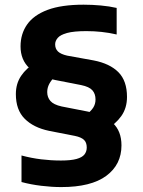

<svg xmlns="http://www.w3.org/2000/svg" viewBox="-20 -768 594 799"><path d="M235 10.5Q195 10.5 151.8 5.2Q108.5 0 69.5 -10.5V-121Q110.5 -110 151.5 -105Q192.5 -100 233.5 -100Q275 -100 298.5 -106.5Q322 -113 331.5 -125.2Q341 -137.5 341 -154Q341 -175 329.5 -186Q318 -197 291.5 -202.5L184 -223.5Q119.5 -237 82.8 -273.8Q46 -310.5 46 -376.5Q46 -420 68 -452.5Q90 -485 127.5 -507L211 -451.5Q193 -434.5 184.8 -418.5Q176.5 -402.5 176.5 -385Q176.5 -363 189.8 -347.8Q203 -332.5 236.5 -325L344 -304Q413.5 -290 449.5 -256.2Q485.5 -222.5 485.5 -163Q485.5 -83 422.2 -36.2Q359 10.5 235 10.5ZM421 -229 334 -286.5Q358 -304.5 367.8 -319.8Q377.5 -335 377.5 -354Q377.5 -377.5 364.5 -392.2Q351.5 -407 317.5 -414L210 -435Q140 -449.5 102.8 -484Q65.5 -518.5 65.5 -575Q65.5 -627 92.8 -666Q120 -705 177.8 -726.8Q235.5 -748.5 328 -748.5Q364 -748.5 399.5 -745.2Q435 -742 465.5 -735V-624.5Q433 -632 402.2 -635.2Q371.5 -638.5 339.5 -638.5Q287.5 -638.5 259.2 -630.8Q231 -623 220.2 -610.2Q209.5 -597.5 209.5 -583.5Q209.5 -565 221.2 -553.8Q233 -542.5 259.5 -536.5L370 -516.5Q437 -503.5 472.8 -467.5Q508.5 -431.5 508.5 -364.5Q508.5 -318.5 484.8 -285Q461 -251.5 421 -229Z"/></svg>

Font: Encode Sans SC
Style: Bold
Weight: 700
Version: Version 3.002